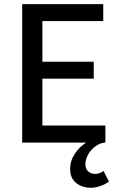

<svg xmlns="http://www.w3.org/2000/svg" viewBox="-20 -675 566 909"><path d="M468.8 -655.3V-575.2H180.7V-382.8H423.8V-302.7H180.7V-80.6H479V0H475.1Q452.6 2.4 431.6 17.8Q410.6 33.2 397.5 56.2Q384.3 79.1 384.3 104Q384.3 125.5 398.2 137Q412.1 148.4 431.2 148.4Q452.1 148.4 470.2 134.3L495.6 184.6Q480 196.8 456.1 205.3Q432.1 213.9 411.1 213.9Q367.7 213.9 339.8 190.7Q312 167.5 312 125.5Q312 86.4 334.2 53Q356.4 19.5 388.2 0H85V-655.3Z"/></svg>

Font: Varta SemiBold
Style: Regular
Weight: 600
Designer: Joana Correia, Viktoriya Grabowska, Eben Sorkin
Foundry: Sorkin Type
Version: Version 1.003; ttfautohint (v1.3) -l 8 -r 24 -G 200 -x 12 -H